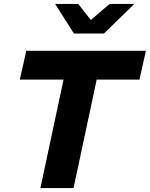

<svg xmlns="http://www.w3.org/2000/svg" viewBox="-20 -959 764 979"><path d="M186 0 304 -553H81L114 -700H724L691 -553H473L355 0ZM357 -788 261 -939H379L443 -857L539 -939H665L510 -788Z"/></svg>

Font: Red Hat Text VF
Style: Italic
Weight: 400
Italic angle: -12°
Designer: Pentagram, MCKL
Foundry: Pentagram, MCKL
Version: Version 1.023